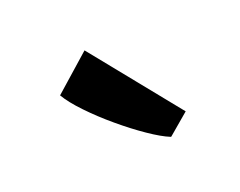

<svg xmlns="http://www.w3.org/2000/svg" viewBox="-56 -984 548 438"><g transform="rotate(-20 218.5 -764.5)"><path d="M295.1 -638Q274.9 -646.1 245.3 -666.4Q215.7 -686.6 184.5 -712.9Q153.2 -739.2 127.7 -765.9Q102.2 -792.5 90 -813.3L177.5 -890.7L346.8 -681.1L296.1 -638Z"/></g></svg>

Font: Merriweather Light
Style: Regular
Weight: 300
Designer: Eben Sorkin
Foundry: Eben Sorkin
Version: Version 2.100